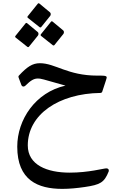

<svg xmlns="http://www.w3.org/2000/svg" viewBox="-20 -827 759 1201"><path d="M228 -656.7C229.5 -655.8 230.5 -655.3 231.9 -655.3C233.9 -655.3 235.8 -656.2 237.3 -657.2L293.9 -727.5C296.4 -730.5 297.4 -734.4 297.4 -738.8C297.4 -743.2 295.9 -747.1 293 -749.5L226.6 -804.7C224.6 -805.7 223.1 -806.6 221.2 -806.6C219.2 -806.6 217.8 -805.7 216.3 -803.7L153.8 -726.1C152.3 -724.1 151.4 -722.6 151.4 -720.7C151.4 -718.7 152.3 -717.3 154.3 -715.3ZM310.6 -543.9C312 -543 313 -542.5 314.5 -542.5C316.4 -542.5 318.4 -543.4 319.8 -544.4L376.5 -614.7C378.9 -617.7 379.9 -621.6 379.9 -626C379.9 -630.4 378.4 -634.3 375.5 -636.7L309.1 -691.9C307.1 -692.9 305.7 -693.8 303.7 -693.8C301.7 -693.8 300.3 -692.9 298.8 -690.9L236.3 -613.3C234.9 -611.3 233.9 -609.8 233.9 -607.9C233.9 -605.9 234.9 -604.5 236.8 -602.5ZM151.4 -533.7C152.8 -532.7 153.8 -532.2 155.3 -532.2C157.2 -532.2 159.2 -533.2 160.6 -534.2L217.3 -604.5C219.7 -607.4 220.7 -611.3 220.7 -615.7C220.7 -620.1 219.2 -624 216.3 -626.4L149.9 -681.6C147.9 -682.6 146.5 -683.6 144.5 -683.6C142.6 -683.6 141.1 -682.6 139.6 -680.6L77.1 -603C75.7 -601.1 74.7 -599.6 74.7 -597.6C74.7 -595.7 75.7 -594.2 77.6 -592.3ZM510.2 342.8C606.4 328.6 632.3 315.4 660.2 244.6C663.1 232.9 655.8 226.1 645.5 226.1C627.9 226.1 535.1 252.9 416 252.9C274.4 252.9 153.8 205.1 153.8 82.5C153.8 -111.8 348.6 -242.2 607.9 -245.6C613.3 -245.6 618.2 -249 619.6 -253.9C642.1 -321.8 647.5 -337.9 647.5 -342.8C647.5 -355 624.5 -354 589.4 -354C402.3 -354 326.2 -431.6 229.5 -431.6C182.6 -431.6 148.9 -408.7 98.6 -354.5C94.7 -350.6 94.7 -347.6 96.2 -342.3L113.3 -296.4C115.7 -289.5 121.1 -285.6 126.9 -285.6C130.8 -285.6 135.2 -287.6 138.7 -291C172.4 -324.7 192.9 -335.9 216.8 -335.9C235.8 -335.9 240.2 -334 389.6 -291.5C201.7 -249.5 87.9 -78.6 87.9 90.3C87.9 300.3 216.8 354.5 370.1 354.5C415.5 354.5 463.4 349.6 510.2 342.8Z"/></svg>

Font: Pfont
Style: Regular
Weight: 400
Designer: Damoon Khanjanzadeh
Foundry: pfont
Version: Version 1.000;PS 000.300;hotconv 1.0.88;makeotf.lib2.5.64775